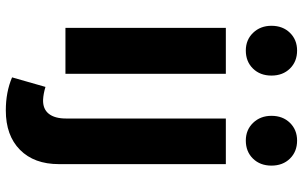

<svg xmlns="http://www.w3.org/2000/svg" viewBox="-206 -610 1017 644"><g transform="rotate(90 302.0 -288.5)"><path d="M74 -538H228V0H74ZM234 -691Q234 -653 210.5 -629Q187 -605 150 -605Q114 -605 90.5 -629.5Q67 -654 67 -691Q67 -729 90.5 -753Q114 -777 150 -777Q187 -777 210.5 -753Q234 -729 234 -691ZM315 75Q346 76 362 56Q378 36 378 -2V-538H531V22Q531 105 483 152.5Q435 200 351 200Q289 200 240 179L272 67Q295 74 315 75ZM536 -691Q536 -653 512.5 -629Q489 -605 452 -605Q416 -605 392.5 -629.5Q369 -654 369 -691Q369 -729 392.5 -753Q416 -777 452 -777Q489 -777 512.5 -753Q536 -729 536 -691Z"/></g></svg>

Font: Montserrat arm2 SemiBold
Style: Regular
Weight: 600
Designer: Julieta Ulanovsky
Foundry: Julieta Ulanovsky
Version: Version 6.000